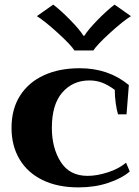

<svg xmlns="http://www.w3.org/2000/svg" viewBox="-20 -803 604 833"><path d="M140 -733 211 -783Q245 -757 285.5 -715.5Q326 -674 342 -648H346Q363 -675 403 -716Q443 -757 477 -783L548 -733Q513 -711 457 -660Q401 -609 385 -584H303Q287 -609 231 -660Q175 -711 140 -733ZM30 -248Q30 -330 67 -388Q104 -446 170.5 -476.5Q237 -507 326 -507Q451 -507 539 -434L529 -307H492Q486 -326 482 -356Q478 -386 478 -413Q450 -434 424 -444Q398 -454 368 -454Q296 -454 250.5 -402Q205 -350 205 -248Q205 -161 243.5 -100.5Q282 -40 360 -40Q400 -40 447 -55Q494 -70 527 -97L543 -59Q508 -29 449.5 -9.5Q391 10 320 10Q230 10 164.5 -22Q99 -54 64.5 -112.5Q30 -171 30 -248Z"/></svg>

Font: Trirong ExtraBold
Style: Regular
Weight: 800
Designer: Katatrad Team
Foundry: CadsonDemak
Version: Version 1.001